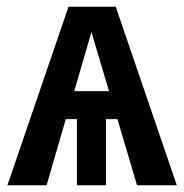

<svg xmlns="http://www.w3.org/2000/svg" viewBox="-20 -549 545 569"><path d="M386 0 328 -196H294V0H208V-196H175L118 0H2L183 -529H323L504 0ZM200 -279H303L251 -454Z"/></svg>

Font: Fira Sans Condensed Medium
Style: Regular
Weight: 500
Width: 3
Designer: Carrois Corporate & Edenspiekermann AG
Foundry: Carrois Corporate GbR & Edenspiekermann AG
Version: Version 4.203;PS 004.203;hotconv 1.0.88;makeotf.lib2.5.64775